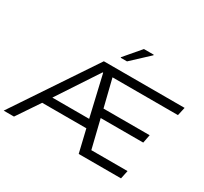

<svg xmlns="http://www.w3.org/2000/svg" viewBox="-201 -1169 1509 1423"><g transform="rotate(30 553.5 -457.5)"><path d="M-22 0 438 -688H1129L1113 -617H553L611 -383H1006L992 -312H628L687 -71H997L982 0H620L574 -193H196L66 0ZM242 -264H557L476 -612H471ZM533 -773V-778L650 -915H734V-910L587 -773Z"/></g></svg>

Font: Saira Expanded
Style: Italic
Weight: 400
Width: 7
Italic angle: -12°
Designer: Hector Gatti with collaboration of the Omnibus-Type team
Foundry: Omnibus-Type
Version: Version 1.101